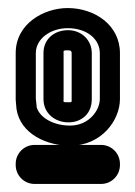

<svg xmlns="http://www.w3.org/2000/svg" viewBox="-20 -725 336 477"><path d="M66 -268H231C257 -268 278 -289 278 -315V-318C278 -344 257 -365 231 -365H66C40 -365 19 -344 19 -318V-315C19 -289 40 -268 66 -268ZM69 -593C69 -629 106 -655 148 -655C197 -655 228 -627 228 -593V-479C228 -452 202 -413 154 -413C111 -413 78 -434 71 -459V-461L69 -480ZM19 -593V-479V-477L21 -454C31 -391 98 -363 154 -363C232 -363 278 -426 278 -479V-593C278 -663 215 -705 148 -705C90 -705 19 -667 19 -593ZM149 -650C116 -650 88 -629 88 -593V-479C88 -443 117 -421 150 -421C166 -421 180 -426 191 -436C205 -449 208 -466 208 -479V-593C208 -625 183 -650 149 -650ZM150 -471C135 -471 138 -471 138 -479V-593C138 -599 136 -600 149 -600C157 -600 158 -597 158 -593V-479C158 -471 159 -471 150 -471Z"/></svg>

Font: DIN Rundschrift
Style: BreitKont
Weight: 400
Width: 7
Version: Version 1.027